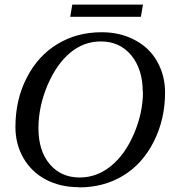

<svg xmlns="http://www.w3.org/2000/svg" viewBox="-20 -804 762 834"><path d="M601 -406H600Q600 -503 550 -564Q500 -624 418 -624Q344 -624 285 -575Q225 -525 186 -433Q147 -340 147 -247Q147 -149 196 -91Q245 -33 326 -33Q400 -33 461 -82Q523 -132 562 -223Q601 -314 601 -406ZM323 10 321 9Q242 9 179 -24Q117 -57 82 -117Q47 -178 47 -252Q47 -371 96 -466Q145 -562 230 -613Q314 -664 422 -664Q501 -664 564 -631Q628 -598 662 -538Q697 -477 697 -402Q697 -286 648 -189Q599 -92 515 -41Q431 10 323 10ZM285 -731 294 -784H601L592 -731Z"/></svg>

Font: Libra Serif Modern
Style: Italic
Weight: 400
Italic angle: -12°
Designer: Stefan Peev, Context Ltd
Foundry: Stefan Peev, Context Ltd
Version: Version 1.000